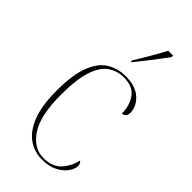

<svg xmlns="http://www.w3.org/2000/svg" viewBox="-242 -826 896 896"><g transform="rotate(45 205.5 -378.0)"><path d="M237 10Q187 10 146.5 -18Q106 -46 82 -107Q58 -168 58 -266Q58 -371 81.5 -431.5Q105 -492 146 -517Q187 -542 239 -542Q305 -542 340 -509.5Q375 -477 375 -437Q375 -420 367 -413Q359 -406 349 -406Q349 -459 322.5 -495.5Q296 -532 237 -532Q193 -532 158.5 -508Q124 -484 105 -426Q86 -368 86 -266Q86 -128 129.5 -64Q173 0 237 0Q296 0 326.5 -34.5Q357 -69 366 -113Q378 -105 378 -87Q378 -69 362 -46Q346 -23 314.5 -6.5Q283 10 237 10ZM208 -616Q230 -651 253.5 -691.5Q277 -732 295 -766H327V-756Q314 -739 294 -712Q274 -685 251.5 -657Q229 -629 211 -606H208Z"/></g></svg>

Font: Noto Serif Display SemiCondensed Thin
Style: Regular
Weight: 100
Width: 4
Designer: Monotype Design Team
Foundry: Monotype Imaging Inc.
Version: Version 2.009